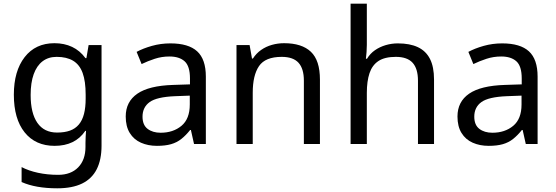

<svg xmlns="http://www.w3.org/2000/svg" viewBox="-20 -780 3013 1040"><path d="M275 -546Q328 -546 370.5 -526Q413 -506 443 -465H448L460 -536H530V9Q530 85 504 136.5Q478 188 425 214Q372 240 290 240Q232 240 183.5 231.5Q135 223 97 206V125Q135 145 186 156Q237 167 295 167Q364 167 403.5 126.5Q443 86 443 16V-5Q443 -17 444 -39.5Q445 -62 446 -71H442Q414 -30 372.5 -10Q331 10 276 10Q172 10 113.5 -63Q55 -136 55 -267Q55 -395 113.5 -470.5Q172 -546 275 -546ZM287 -472Q242 -472 210.5 -448Q179 -424 162.5 -378Q146 -332 146 -266Q146 -167 182.5 -114.5Q219 -62 289 -62Q330 -62 359 -72.5Q388 -83 407 -105.5Q426 -128 435 -163Q444 -198 444 -246V-267Q444 -340 427.5 -385Q411 -430 376 -451Q341 -472 287 -472Z M903 -545Q1001 -545 1048 -502Q1095 -459 1095 -365V0H1031L1014 -76H1010Q987 -47 962.5 -27.5Q938 -8 906.5 1Q875 10 830 10Q782 10 743.5 -7Q705 -24 683 -59.5Q661 -95 661 -149Q661 -229 724 -272.5Q787 -316 918 -320L1009 -323V-355Q1009 -422 980 -448Q951 -474 898 -474Q856 -474 818 -461.5Q780 -449 747 -433L720 -499Q755 -518 803 -531.5Q851 -545 903 -545ZM929 -259Q829 -255 790.5 -227Q752 -199 752 -148Q752 -103 779.5 -82Q807 -61 850 -61Q918 -61 963 -98.5Q1008 -136 1008 -214V-262Z M1519 -546Q1615 -546 1664 -499.5Q1713 -453 1713 -349V0H1626V-343Q1626 -408 1597 -440Q1568 -472 1506 -472Q1417 -472 1383 -422Q1349 -372 1349 -278V0H1261V-536H1332L1345 -463H1350Q1368 -491 1394.5 -509.5Q1421 -528 1453 -537Q1485 -546 1519 -546Z M1967 -537Q1967 -518 1965.5 -498Q1964 -478 1962 -462H1968Q1985 -490 2011 -508Q2037 -526 2069 -535.5Q2101 -545 2135 -545Q2200 -545 2243.5 -524.5Q2287 -504 2309 -461Q2331 -418 2331 -349V0H2244V-343Q2244 -408 2215 -440Q2186 -472 2124 -472Q2064 -472 2030 -449.5Q1996 -427 1981.5 -383.5Q1967 -340 1967 -277V0H1879V-760H1967Z M2700 -545Q2798 -545 2845 -502Q2892 -459 2892 -365V0H2828L2811 -76H2807Q2784 -47 2759.5 -27.5Q2735 -8 2703.5 1Q2672 10 2627 10Q2579 10 2540.5 -7Q2502 -24 2480 -59.5Q2458 -95 2458 -149Q2458 -229 2521 -272.5Q2584 -316 2715 -320L2806 -323V-355Q2806 -422 2777 -448Q2748 -474 2695 -474Q2653 -474 2615 -461.5Q2577 -449 2544 -433L2517 -499Q2552 -518 2600 -531.5Q2648 -545 2700 -545ZM2726 -259Q2626 -255 2587.5 -227Q2549 -199 2549 -148Q2549 -103 2576.5 -82Q2604 -61 2647 -61Q2715 -61 2760 -98.5Q2805 -136 2805 -214V-262Z"/></svg>

Font: ugurmukhi25
Style: Book
Weight: 400
Designer: Jelle Bosma - Monotype Design Team
Foundry: Monotype Imaging Inc.
Version: Version 2.003